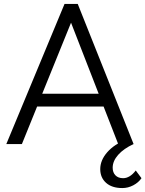

<svg xmlns="http://www.w3.org/2000/svg" viewBox="-20 -730 737 973"><path d="M12 0 307 -710H374L657 0H579L505 -190H168L91 0ZM194 -255H480L340 -615ZM600 223Q547 223 517.5 196.5Q488 170 488 127Q488 82 523.5 41.5Q559 1 618 -21L657 0Q607 23 579 54.5Q551 86 551 120Q551 144 565 158.5Q579 173 604 173Q638 173 668 134L697 173Q682 195 655.5 209Q629 223 600 223Z"/></svg>

Font: LivvicRegular
Style: Regular
Weight: 400
Designer: Jacques Le Bailly, Baron von Fonthausen
Version: Version 1.001; ttfautohint (v1.8.2)